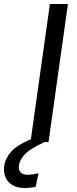

<svg xmlns="http://www.w3.org/2000/svg" viewBox="-102 -709 386 958"><path d="M237 -689 140 0H120Q44 35 18 65Q-8 95 -8 126Q-8 143 3 153Q14 163 35 163Q55 163 90 156L76 223Q49 229 20 229Q-27 229 -54.5 203.5Q-82 178 -82 136Q-82 92 -51.5 54Q-21 16 52 -14L147 -689Z"/></svg>

Font: Fira Sans Condensed
Style: Italic
Weight: 400
Width: 3
Italic angle: -8°
Designer: bBox Type GmbH & Carrois Corporate GbR & Edenspiekermann AG
Foundry: bBox Type GmbH & Carrois Corporate GbR & Edenspiekermann AG
Version: Version 4.301